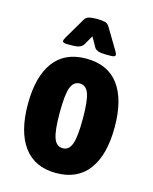

<svg xmlns="http://www.w3.org/2000/svg" viewBox="-110 -792 698 874"><g transform="rotate(15 238.5 -355.0)"><path d="M238 8Q138 8 86 -62Q34 -132 34 -262Q34 -392 85.5 -461.5Q137 -531 238 -531Q340 -531 391.5 -461.5Q443 -392 443 -262Q443 -132 391 -62Q339 8 238 8ZM239 -109Q268 -109 280.5 -143Q293 -177 293 -262Q293 -347 280.5 -380.5Q268 -414 239 -414Q209 -414 196.5 -380.5Q184 -347 184 -262Q184 -177 196.5 -143Q209 -109 239 -109ZM135 -572Q114 -572 114 -582Q114 -584 116 -589Q118 -594 121 -599L180 -699Q188 -712 202.5 -715Q217 -718 237 -718H239Q259 -718 273.5 -715Q288 -712 296 -699L356 -599Q359 -594 361 -589Q363 -584 363 -582Q363 -572 343 -572H315Q274 -572 264 -590L238 -636L212 -591Q200 -572 162 -572Z"/></g></svg>

Font: Asap Condensed VF Beta
Style: Regular
Weight: 400
Designer: Pablo Cosgaya
Foundry: Omnibus-Type
Version: Version 1.008